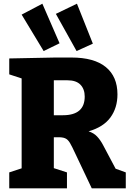

<svg xmlns="http://www.w3.org/2000/svg" viewBox="-20 -1018 712 1038"><path d="M30 0V-86L97 -108V-594L30 -616V-702L278 -707H366Q489 -707 552 -655.5Q615 -604 615 -508Q615 -435 577 -383Q539 -331 459 -308Q487 -299 504.5 -280.5Q522 -262 536 -236L605 -106L660 -86V0H476L386 -190Q369 -227 358 -245.5Q347 -264 332 -270.5Q317 -277 287 -276H271V-109L342 -86V0ZM344 -584H271V-395H320Q438 -395 438 -496Q438 -536 415 -560Q392 -584 344 -584ZM216 -742 97 -939 209 -998 302 -784ZM394 -742 282 -943 396 -998 482 -782Z"/></svg>

Font: Bitter ExtraBold
Style: Regular
Weight: 800
Designer: Sol Matas, and Bitter project Authors
Foundry: Sol Matas
Version: Version 2.001